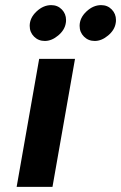

<svg xmlns="http://www.w3.org/2000/svg" viewBox="-20 -730 473 750"><path d="M45 0 133 -500H273L185 0ZM96 -629Q96 -660 122.5 -685Q149 -710 180 -710Q205 -710 221.5 -693Q238 -676 238 -652Q238 -644 237 -640Q233 -613 207.5 -591.5Q182 -570 155 -570Q130 -570 113 -587Q96 -604 96 -629ZM291 -629Q291 -660 317.5 -685Q344 -710 375 -710Q400 -710 416.5 -693Q433 -676 433 -652Q433 -644 432 -640Q428 -613 402.5 -591.5Q377 -570 350 -570Q325 -570 308 -587Q291 -604 291 -629Z"/></svg>

Font: Scada
Style: Bold Italic
Weight: 700
Italic angle: -10°
Version: Version 4.000